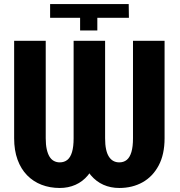

<svg xmlns="http://www.w3.org/2000/svg" viewBox="-20 -911 882 941"><path d="M372.6 -823.7H225.6V-891.1H610.8L611.8 -823.7H457V-761.7H372.6ZM340.8 -710.9H465.8V-233.4Q465.8 -174.3 451.4 -128.7Q437 -83 411.1 -52Q385.3 -21 350.1 -5.4Q314.9 10.3 272.9 10.3Q224.6 10.3 183.8 -5.4Q143.1 -21 112.8 -52Q82.5 -83 65.9 -128.7Q49.3 -174.3 49.3 -233.4V-710.9H204.1V-233.4Q204.1 -202.1 209 -179.9Q213.9 -157.7 222.7 -143.3Q231.4 -128.9 244.4 -122.1Q257.3 -115.2 272.9 -115.2Q294.9 -115.2 310.1 -127.4Q325.2 -139.6 333 -165.8Q340.8 -191.9 340.8 -233.4ZM631.8 -710.9H786.6V-233.4Q786.6 -154.3 757.6 -99.9Q728.5 -45.4 678.7 -17.6Q628.9 10.3 564.5 10.3Q522 10.3 486.8 -5.4Q451.7 -21 425.3 -52Q398.9 -83 384.5 -128.7Q370.1 -174.3 370.1 -233.4V-710.9H495.1V-233.4Q495.1 -202.1 499.8 -179.9Q504.4 -157.7 513.7 -143.3Q522.9 -128.9 535.6 -122.1Q548.3 -115.2 564.5 -115.2Q586.4 -115.2 601.3 -127.4Q616.2 -139.6 624 -165.8Q631.8 -191.9 631.8 -233.4Z"/></svg>

Font: Roboto Condensed ExtraBold
Style: Regular
Weight: 800
Designer: Christian Robertson
Foundry: Google
Version: Version 3.008; 2023